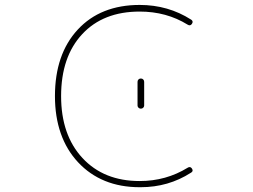

<svg xmlns="http://www.w3.org/2000/svg" viewBox="-20 -783 1040 790"><path d="M558.6 -12.7Q556.6 -12.7 554.7 -12.7Q475.6 -12.7 412.1 -38.6Q348.6 -64.5 301.3 -115.2Q253.9 -166 230 -234.4Q206.1 -302.7 206.1 -387.7Q206.1 -473.6 229.5 -542Q252.9 -610.4 299.8 -661.1Q346.7 -711.9 410.6 -737.3Q474.6 -762.7 554.7 -762.7Q671.9 -762.7 766.6 -702.1Q772.5 -698.2 772.5 -692.4Q772.5 -689.5 769.5 -684.6Q762.7 -674.8 752 -681.6Q665 -735.4 554.7 -735.4Q404.3 -735.4 317.9 -642.1Q231.4 -548.8 231.4 -387.7Q231.4 -227.5 319.3 -132.8Q407.2 -38.1 554.7 -38.1Q663.1 -38.1 752 -92.8Q762.7 -99.6 769.5 -89.8Q772.5 -85 772.5 -82Q772.5 -76.2 765.6 -72.3Q672.9 -12.7 558.6 -12.7ZM545.9 -348.6V-446.3Q545.9 -452.1 549.8 -456.1Q553.7 -460 559.6 -460Q565.4 -460 569.3 -456.1Q573.2 -452.1 573.2 -446.3V-348.6Q573.2 -343.8 569.3 -339.8Q565.4 -335.9 559.6 -335.9Q553.7 -335.9 549.8 -339.8Q545.9 -343.8 545.9 -348.6Z"/></svg>

Font: Rounded-L Mgen+ 2m thin
Style: Regular
Weight: 100
Designer: [Source Han Sans]
Ryoko NISHIZUKA  (kana & ideographs); Paul D. Hunt (Latin, Greek & Cyrillic); Wenlong ZHANG  (bopomofo
Version: Version 1.059.20150602